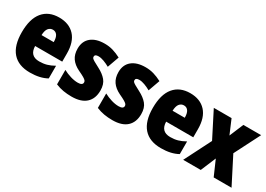

<svg xmlns="http://www.w3.org/2000/svg" viewBox="-9 -1156 2435 1760"><g transform="rotate(30 1209.0 -276.5)"><path d="M267 -562Q372 -562 431.5 -497.5Q491 -433 491 -310V-225H204Q206 -121 306 -121Q349 -121 384.5 -131Q420 -141 461 -164V-30Q390 10 283 10Q161 10 98 -61.5Q35 -133 35 -274Q35 -416 95.5 -489Q156 -562 267 -562ZM272 -436Q244 -436 225.5 -414Q207 -392 205 -341H334Q334 -389 317.5 -412.5Q301 -436 272 -436Z M927 -170Q927 -84 875.5 -37Q824 10 724 10Q678 10 636.5 3Q595 -4 554 -21V-174Q591 -154 632.5 -141.5Q674 -129 710 -129Q760 -129 760 -160Q760 -170 753.5 -178.5Q747 -187 727 -199Q707 -211 666 -230Q610 -257 581.5 -298Q553 -339 553 -400Q553 -478 604.5 -520.5Q656 -563 748 -563Q794 -563 835 -551Q876 -539 920 -516L876 -393Q846 -410 814 -422Q782 -434 755 -434Q717 -434 717 -409Q717 -399 723 -392Q729 -385 747.5 -374Q766 -363 805 -343Q862 -314 894.5 -275Q927 -236 927 -170Z M1359 -170Q1359 -84 1307.5 -37Q1256 10 1156 10Q1110 10 1068.5 3Q1027 -4 986 -21V-174Q1023 -154 1064.5 -141.5Q1106 -129 1142 -129Q1192 -129 1192 -160Q1192 -170 1185.5 -178.5Q1179 -187 1159 -199Q1139 -211 1098 -230Q1042 -257 1013.5 -298Q985 -339 985 -400Q985 -478 1036.5 -520.5Q1088 -563 1180 -563Q1226 -563 1267 -551Q1308 -539 1352 -516L1308 -393Q1278 -410 1246 -422Q1214 -434 1187 -434Q1149 -434 1149 -409Q1149 -399 1155 -392Q1161 -385 1179.5 -374Q1198 -363 1237 -343Q1294 -314 1326.5 -275Q1359 -236 1359 -170Z M1654 -562Q1759 -562 1818.5 -497.5Q1878 -433 1878 -310V-225H1591Q1593 -121 1693 -121Q1736 -121 1771.5 -131Q1807 -141 1848 -164V-30Q1777 10 1670 10Q1548 10 1485 -61.5Q1422 -133 1422 -274Q1422 -416 1482.5 -489Q1543 -562 1654 -562ZM1659 -436Q1631 -436 1612.5 -414Q1594 -392 1592 -341H1721Q1721 -389 1704.5 -412.5Q1688 -436 1659 -436Z M2044 -282 1906 -553H2094L2157 -405L2219 -553H2407L2269 -282L2413 0H2224L2154 -160L2087 0H1901Z"/></g></svg>

Font: Noto Sans Kannada Condensed Black
Style: Regular
Weight: 900
Width: 3
Designer: Jelle Bosma - Monotype Design Team
Foundry: Monotype Imaging Inc.
Version: Version 2.005; ttfautohint (v1.8.4.7-5d5b)